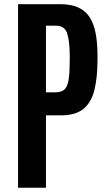

<svg xmlns="http://www.w3.org/2000/svg" viewBox="-20 -879 500 899"><path d="M64.5 0V-859.4H261.7Q313 -859.4 346.9 -843.8Q380.9 -828.1 400.4 -797.4Q419.9 -766.6 428.2 -721.4Q436.5 -676.3 436.5 -617.2V-599.1Q436.5 -516.1 422.1 -457.8Q407.7 -399.4 370.6 -369.1Q333.5 -338.9 266.1 -338.9H195.3V0ZM195.3 -446.8H240.2Q269 -446.8 283.2 -461.4Q297.4 -476.1 302 -510Q306.6 -543.9 306.6 -600.6V-617.2Q306.2 -687 294.4 -722.9Q282.7 -758.8 241.2 -758.8H195.3Z"/></svg>

Font: Antonio
Style: Bold
Weight: 700
Designer: Vernon Adams
Foundry: Vernon Adams
Version: Version 1.002